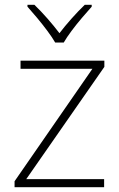

<svg xmlns="http://www.w3.org/2000/svg" viewBox="-20 -784 499 804"><path d="M416 0H41V-25L367 -496H66V-530H417V-504L90 -34H416ZM211 -606Q199 -627 178.5 -654.5Q158 -682 135.5 -709Q113 -736 95 -756V-764H124Q151 -738 179 -706Q207 -674 229 -645Q251 -674 279.5 -706Q308 -738 335 -764H364V-756Q346 -736 323 -709Q300 -682 279.5 -654.5Q259 -627 247 -606Z"/></svg>

Font: Noto Sans Arabic UI XLt
Style: Regular
Weight: 200
Designer: Monotype Design Team, Nadine Chahine and Nizar Qandah
Foundry: Monotype Imaging Inc.
Version: Version 2.010; ttfautohint (v1.8.4.7-5d5b)